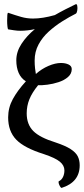

<svg xmlns="http://www.w3.org/2000/svg" viewBox="-20 -751 411 942"><path d="M282 171Q279 171 274.5 163.5Q270 156 268 148Q266 140 269 138Q282 132 289 117.5Q296 103 296 85Q296 61 274 42.5Q252 24 195 5Q99 -25 59.5 -66Q20 -107 20 -175Q20 -223 43 -265Q66 -307 107 -352Q83 -367 71.5 -393.5Q60 -420 60 -455Q60 -497 85.5 -536Q111 -575 151 -608Q114 -600 79 -600Q65 -600 48.5 -602.5Q32 -605 20 -607Q18 -608 16.5 -621Q15 -634 15 -650Q15 -666 16 -678Q17 -690 21 -688Q56 -676 84 -668Q112 -660 142 -660Q189 -660 249 -677Q275 -692 301.5 -705.5Q328 -719 351 -730Q357 -733 359 -722.5Q361 -712 359 -699.5Q357 -687 352 -684Q320 -668 285 -646Q250 -624 219 -596Q188 -568 169 -532.5Q150 -497 150 -454Q150 -433 152 -415.5Q154 -398 156 -388Q184 -413 217.5 -427.5Q251 -442 279 -442Q301 -442 316.5 -434.5Q332 -427 332 -412Q332 -389 313.5 -373Q295 -357 267.5 -348Q240 -339 212.5 -335.5Q185 -332 167 -333Q137 -296 124 -263.5Q111 -231 111 -195Q111 -141 143 -108.5Q175 -76 253 -52Q301 -36 326.5 -19.5Q352 -3 361.5 16Q371 35 371 60Q371 143 282 171Z"/></svg>

Font: Junicode Two Beta Condensed Medium
Style: Regular
Weight: 500
Width: 3
Designer: Peter S. Baker
Foundry: Briery Creek Software
Version: Version 1.053; ttfautohint (v1.8.4)